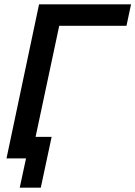

<svg xmlns="http://www.w3.org/2000/svg" viewBox="-20 -730 624 885"><path d="M160 -710H584L563 -611H253L144 -99H218L168 135H71L100 0H10Z"/></svg>

Font: Raleway-v4020 SemiBold
Style: Italic
Weight: 600
Italic angle: -12°
Designer: Matt McInerney, Pablo Impallari, Rodrigo Fuenzalida
Foundry: Matt McInerney, Pablo Impallari, Rodrigo Fuenzalida
Version: Version 4.020;PS 004.020;hotconv 1.0.88;makeotf.lib2.5.64775